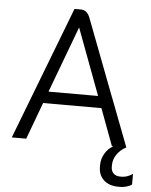

<svg xmlns="http://www.w3.org/2000/svg" viewBox="-60 -749 792 1007"><g transform="rotate(5 336.0 -245.5)"><path d="M477 -194H170L98 0H22L291 -700H325Q358 -700 373 -660L527 -256H528V-254L625 0H549ZM193 -256H454L324 -604H323ZM496 113V103Q496 72 512.5 43.5Q529 15 557 0H625Q594 16 576 42.5Q558 69 558 99V109Q558 129 570.5 142Q583 155 606 155H616Q629 155 644.5 149.5Q660 144 672 135V191Q662 199 644.5 204Q627 209 611 209H601Q553 209 524.5 183Q496 157 496 113Z"/></g></svg>

Font: Bai Jamjuree
Style: Regular
Weight: 400
Designer: Katatrad Aksorn Co.,Ltd.
Foundry: Cadson Demak Co.,Ltd.
Version: Version 1.000; ttfautohint (v1.6)